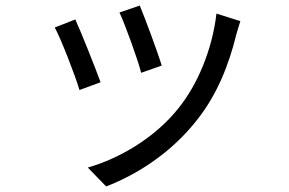

<svg xmlns="http://www.w3.org/2000/svg" viewBox="-20 -596 1040 691"><path d="M483 -576 410 -551C431 -506 477 -379 488 -334L562 -360C549 -404 500 -536 483 -576ZM759 -547C744 -419 692 -292 621 -205C539 -102 412 -26 296 7L362 75C474 32 596 -46 688 -163C760 -253 803 -360 830 -470C834 -483 838 -499 845 -520ZM251 -526 177 -497C197 -462 251 -324 266 -272L342 -300C323 -352 271 -483 251 -526Z"/></svg>

Font: Source Han Sans KR Regular
Style: Regular
Weight: 400
Designer: Ryoko NISHIZUKA (kana & ideographs); Paul D. Hunt (Latin, Greek & Cyrillic); Wenlong ZHANG (bopomofo); Sandoll Communica
Foundry: Adobe Systems Incorporated
Version: Version 1.004;PS 1.004;hotconv 1.0.82;makeotf.lib2.5.63406